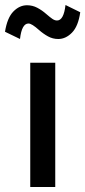

<svg xmlns="http://www.w3.org/2000/svg" viewBox="-42 -748 341 768"><path d="M179 0H79V-497H179ZM220 -728 279 -699Q271 -643 246 -617.5Q221 -592 191 -592Q169 -592 150 -602.5Q131 -613 114 -628Q85 -654 72 -654Q45 -654 38 -592L-22 -621Q-13 -677 11.5 -702Q36 -727 66 -727Q88 -727 107 -717Q126 -707 143 -692Q158 -679 167.5 -672.5Q177 -666 186 -666Q213 -666 220 -728Z"/></svg>

Font: Wix Madefor Text Medium
Style: Regular
Weight: 500
Designer: Dalton Maag Ltd
Foundry: Dalton Maag Ltd
Version: Version 3.100